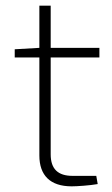

<svg xmlns="http://www.w3.org/2000/svg" viewBox="-20 -651 396 678"><path d="M331 -448V-482H159V-631H119V-482L32 -477V-448H119V-102C119 -32 157 7 233 7C252 7 297 4 325 -1L320 -30H236C185 -30 159 -54 159 -106V-448Z"/></svg>

Font: Exo 2 Extra Light
Style: Regular
Weight: 250
Designer: Natanael Gama
Version: Version 1.001;PS 001.001;hotconv 1.0.88;makeotf.lib2.5.64775